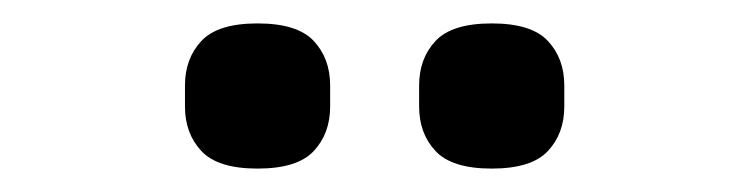

<svg xmlns="http://www.w3.org/2000/svg" viewBox="-20 -754 640 164"><path d="M200 -610Q166 -610 152 -625Q138 -640 138 -663V-681Q138 -704 152 -719Q166 -734 200 -734Q234 -734 248 -719Q262 -704 262 -681V-663Q262 -640 248 -625Q234 -610 200 -610ZM400 -610Q366 -610 352 -625Q338 -640 338 -663V-681Q338 -704 352 -719Q366 -734 400 -734Q434 -734 448 -719Q462 -704 462 -681V-663Q462 -640 448 -625Q434 -610 400 -610Z"/></svg>

Font: IBM Plex Sans Thai Medium
Style: Regular
Weight: 500
Designer: Mike Abbink, Paul van der Laan, Pieter van Rosmalen, Ben Mitchell, Mark Frömberg
Foundry: Bold Monday
Version: Version 1.1